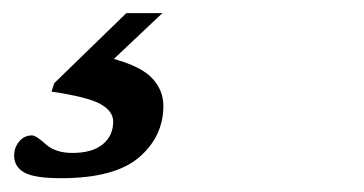

<svg xmlns="http://www.w3.org/2000/svg" viewBox="-20 -32 540 285"><path d="M70.5 232.5Q31 232.5 16 224Q1 215.5 1 199Q1 187 8.5 178Q16 169 27.5 169Q33.5 169 47.8 182Q62 195 87.5 195Q117 195 132.5 182.2Q148 169.5 148 148.5Q148 133 129.2 122.5Q110.5 112 56.5 104L60.5 91.5L167.5 -12.5H221L149 55.5Q190.5 67 206.5 84.8Q222.5 102.5 222.5 125Q222.5 170.5 186.5 201.5Q150.5 232.5 70.5 232.5Z"/></svg>

Font: Newsreader 6pt Medium
Style: Italic
Weight: 500
Italic angle: -17°
Designer: Hugues Gentile
Foundry: Production Type
Version: Version 1.003; ttfautohint (v1.8.3)